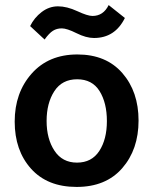

<svg xmlns="http://www.w3.org/2000/svg" viewBox="-20 -730 605 758"><path d="M156 -574 99 -627Q115 -660 144.5 -682.5Q174 -705 209 -705Q244 -705 285 -686Q326 -667 345 -667Q388 -667 409 -710L473 -659Q434 -580 351 -580Q320 -580 282 -599Q244 -618 224 -618Q204 -618 189 -608.5Q174 -599 156 -574ZM284.5 -417Q225 -417 194.5 -370Q164 -323 164 -252.5Q164 -182 195 -135Q226 -88 284 -88Q342 -88 372 -134Q402 -180 402 -252Q402 -324 373 -370.5Q344 -417 284.5 -417ZM285.5 -515Q399 -515 463 -441.5Q527 -368 527 -254Q527 -140 462.5 -66Q398 8 282.5 8Q167 8 102.5 -64Q38 -136 38 -250Q38 -364 105 -439.5Q172 -515 285.5 -515Z"/></svg>

Font: Hind Colombo SemiBold
Style: Regular
Weight: 600
Designer: Jyotish Sonowal, Aditi Pimprikar
Foundry: Indian Type Foundry
Version: Version 1.000;PS 1.0;hotconv 1.0.86;makeotf.lib2.5.63406; tt